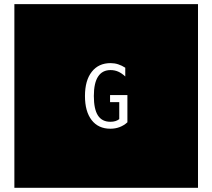

<svg xmlns="http://www.w3.org/2000/svg" viewBox="-20 -850 1017 919"><path d="M927.7 -830.1V48.8H48.8V-830.1ZM589.8 -264.6V-395H506.8V-361.3H550.8V-279.8Q542.5 -273.4 532.2 -270.3Q522 -267.1 508.3 -267.1Q468.3 -267.1 448.7 -297.4Q429.2 -327.6 429.2 -390.6Q429.2 -452.6 449.5 -483.6Q469.7 -514.6 509.3 -514.6Q528.8 -514.6 545.9 -507.1Q563 -499.5 579.6 -483.9V-525.9Q563 -536.6 545.7 -542.2Q528.3 -547.9 509.3 -547.9Q451.7 -547.9 419.2 -506.3Q386.7 -464.8 386.7 -390.6Q386.7 -316.4 418.7 -275.1Q450.7 -233.9 508.3 -233.9Q532.2 -233.9 552.7 -241.7Q573.2 -249.5 589.8 -264.6Z"/></svg>

Font: BabelStone Maritime
Style: Regular
Weight: 400
Designer: Andrew West
Foundry: BabelStone
Version: Version 0.001;February 23, 2018